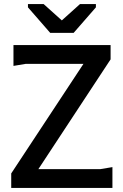

<svg xmlns="http://www.w3.org/2000/svg" viewBox="-20 -921 605 941"><path d="M35 0V-71L389 -608H106L46 -598V-700H522V-630L168 -92H471L531 -102V0ZM226 -760 117 -885V-901H194L283 -821L372 -901H450V-885L341 -760Z"/></svg>

Font: AR One Sans Medium
Style: Regular
Weight: 500
Designer: Niteesh Yadav
Foundry: Niteesh Yadav
Version: Version 1.001;gftools[0.9.33]